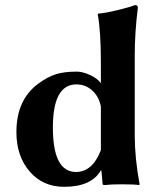

<svg xmlns="http://www.w3.org/2000/svg" viewBox="-20 -718 631 748"><path d="M373 -132.8V-303.2Q365.2 -342.3 339.1 -365.7Q313 -389.2 277.8 -389.2Q186 -389.2 186 -221.2Q186 -48.3 275.9 -47.9Q339.8 -47.9 373 -132.8ZM373 -54.2Q335.9 9.8 230 9.8Q147 9.8 95.5 -50Q43.9 -109.9 43.9 -203.1Q43.9 -330.1 129.9 -392.6Q165 -418.5 197.5 -428.7Q230 -439 278.8 -439Q301.8 -439 330.3 -426Q358.9 -413.1 373 -394V-474.1Q373 -595.2 360.8 -662.1L362.8 -665Q390.6 -667 437.7 -678.5Q484.9 -689.9 505.9 -698.2Q517.1 -698.2 517.1 -688Q504.9 -591.8 504.9 -500V-191.9Q504.9 -102.1 523.9 0L522 2.9Q502 0 452.6 0Q412.1 0 389.2 2.9Q380.4 2.9 379.9 0L375 -54.2Z"/></svg>

Font: Linux Biolinum
Style: Bold
Weight: 700
Designer: Philipp H. Poll
Foundry: Philipp H. Poll
Version: Version 1.3.2 ; ttfautohint (v0.9)